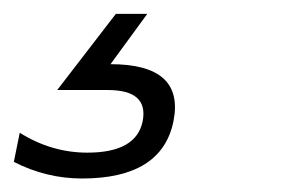

<svg xmlns="http://www.w3.org/2000/svg" viewBox="-77 -57 417 283"><path d="M-47.9 138.7Q-1 168 51.8 168Q124 168 133.3 121.6Q142.1 75.7 82 75.7H7.3L93.8 -36.6H140.1L85.9 37.6Q195.3 37.6 178.7 121.6Q161.6 206.1 43.9 206.1Q-8.8 206.1 -56.6 181.6Z"/></svg>

Font: Sansation Light
Style: Light Italic
Weight: 300
Designer: Bernd Montag
Version: Version 1.301